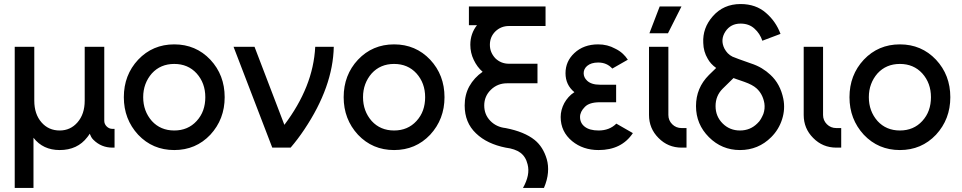

<svg xmlns="http://www.w3.org/2000/svg" viewBox="-20 -732 4768 952"><path d="M276 12Q364 12 413 -52Q416 -56 419 -60Q422 -64 425 -69Q428 -61 432 -53.5Q436 -46 443 -39Q482 0 538 0H548V-93H538Q521 -93 509 -105Q497 -117 497 -133V-500H400V-233Q400 -166 364 -125Q329 -85 276 -85Q221 -85 186 -125Q150 -166 150 -233V-500H53V200H146V-49Q193 12 276 12Z M844 -512Q737 -512 665 -436Q594 -360 594 -250Q594 -141 665 -64Q737 12 844 12Q951 12 1023 -64Q1094 -141 1094 -250Q1094 -360 1023 -436Q951 -512 844 -512ZM844 -415Q912 -415 955 -368Q998 -320 998 -250Q998 -215 987.5 -185.5Q977 -156 955 -132Q912 -85 844 -85Q776 -85 733 -132Q690 -181 690 -250Q690 -285 701 -314.5Q712 -344 733 -368Q776 -415 844 -415Z M1138 -500 1330 0H1421Q1439 -21 1456 -43.5Q1473 -66 1489 -90Q1631 -302 1635 -500H1543Q1538 -400 1499.5 -303.5Q1461 -207 1390 -113L1242 -500Z M1934 -512Q1827 -512 1755 -436Q1684 -360 1684 -250Q1684 -141 1755 -64Q1827 12 1934 12Q2041 12 2113 -64Q2184 -141 2184 -250Q2184 -360 2113 -436Q2041 -512 1934 -512ZM1934 -415Q2002 -415 2045 -368Q2088 -320 2088 -250Q2088 -215 2077.5 -185.5Q2067 -156 2045 -132Q2002 -85 1934 -85Q1866 -85 1823 -132Q1780 -181 1780 -250Q1780 -285 1791 -314.5Q1802 -344 1823 -368Q1866 -415 1934 -415Z M2305 -700V-607H2345Q2329 -587 2320.5 -562.5Q2312 -538 2312 -510Q2312 -470 2329 -435Q2337 -418 2348 -403Q2359 -388 2373 -376Q2331 -347 2307 -304Q2284 -262 2284 -209Q2284 -124 2340 -71Q2368 -44 2405 -26.5Q2442 -9 2487 0Q2534 6 2560 25Q2587 45 2596 83Q2603 110 2597 139Q2591 168 2573 200H2677Q2694 160 2697 124Q2700 88 2691 57Q2673 -4 2631 -38Q2580 -79 2487 -97Q2441 -102 2411 -133Q2381 -164 2381 -209Q2381 -255 2414 -287Q2447 -319 2494 -319H2645V-416H2503Q2464 -416 2436 -443Q2423 -457 2416 -473.5Q2409 -490 2409 -510Q2409 -549 2436 -576Q2464 -603 2503 -603H2685V-700Z M3035 -312H2954Q2912 -312 2891 -332Q2874 -348 2874 -369Q2874 -390 2891 -405Q2911 -422 2946 -422Q2989 -422 3016 -392L3093 -436Q3082 -453 3066.5 -467Q3051 -481 3030 -491Q2992 -512 2946 -512Q2874 -512 2828 -469Q2784 -428 2784 -369Q2784 -311 2828 -275Q2811 -264 2799 -250.5Q2787 -237 2778 -221Q2760 -187 2760 -152Q2760 -79 2817 -32Q2871 12 2948 12Q3062 12 3118 -72L3036 -119Q3002 -85 2948 -85Q2903 -85 2879 -104Q2856 -122 2856 -152Q2856 -178 2880 -202Q2902 -225 2954 -225H3035Z M3198 -500V-162Q3198 -95 3245 -48Q3292 0 3360 0H3384V-97H3360Q3332 -97 3313 -116Q3294 -135 3294 -162V-500ZM3200 -567H3292L3359 -700H3251Z M3652 -712Q3567 -712 3514 -651Q3463 -593 3467 -519Q3468 -476 3489 -441Q3496 -428 3506.5 -416.5Q3517 -405 3531 -395L3495 -360Q3431 -296 3431 -206Q3431 -116 3495 -52Q3559 12 3649 12Q3740 12 3804 -52Q3842 -90 3858 -141Q3866 -166 3867.5 -191.5Q3869 -217 3864 -242Q3849 -316 3800 -361Q3781 -379 3757 -393.5Q3733 -408 3702 -418Q3665 -431 3643 -439Q3621 -447 3612 -451Q3598 -458 3588.5 -468Q3579 -478 3572 -491Q3550 -535 3577 -576Q3603 -615 3652 -615Q3694 -615 3721 -590Q3748 -566 3760 -530L3850 -564Q3827 -626 3778 -668Q3728 -712 3652 -712ZM3617 -345Q3623 -343 3630.5 -340Q3638 -337 3648 -334Q3657 -331 3662.5 -329Q3668 -327 3671 -326Q3711 -312 3731 -294Q3762 -266 3770 -220Q3774 -193 3765 -167Q3760 -155 3753 -142.5Q3746 -130 3735 -120Q3700 -85 3649 -85Q3598 -85 3563 -120Q3528 -155 3528 -206Q3528 -257 3563 -292Z M3965 -500V-162Q3965 -95 4012 -48Q4059 0 4127 0H4151V-97H4127Q4099 -97 4080 -116Q4061 -135 4061 -162V-500Z M4442 -512Q4335 -512 4263 -436Q4192 -360 4192 -250Q4192 -141 4263 -64Q4335 12 4442 12Q4549 12 4621 -64Q4692 -141 4692 -250Q4692 -360 4621 -436Q4549 -512 4442 -512ZM4442 -415Q4510 -415 4553 -368Q4596 -320 4596 -250Q4596 -215 4585.5 -185.5Q4575 -156 4553 -132Q4510 -85 4442 -85Q4374 -85 4331 -132Q4288 -181 4288 -250Q4288 -285 4299 -314.5Q4310 -344 4331 -368Q4374 -415 4442 -415Z"/></svg>

Font: Unageo
Style: Medium
Weight: 500
Designer: Richard Sepsi
Foundry: Richard Sepsi
Version: Version 2.000